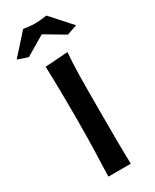

<svg xmlns="http://www.w3.org/2000/svg" viewBox="-278 -989 844 1047"><g transform="rotate(-30 144.0 -465.0)"><path d="M74 -690C78 -582 79 -481 79 -379C79 -174 74 -128 71 0H212C209 -103 209 -196 209 -356C209 -528 210 -614 217 -700ZM-43 -803 21 -781 144 -854 267 -781 331 -803 217 -930C203 -928 168 -923 144 -923C120 -923 85 -928 71 -930Z"/></g></svg>

Font: CantoraOne
Style: Regular
Weight: 400
Designer: Pablo Impallari, Rodrigo Fuenzalida
Foundry: Pablo Impallari
Version: Version 1.001